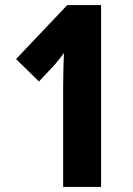

<svg xmlns="http://www.w3.org/2000/svg" viewBox="-20 -734 521 754"><path d="M377 0H228V-398Q228 -432 229 -464Q230 -496 231 -526Q224 -516 215 -504.5Q206 -493 195 -480L133 -414L43 -502L244 -714H377Z"/></svg>

Font: Noto Sans Thai ExtCond ExtBd
Style: Regular
Weight: 800
Width: 2
Designer: Monotype Design Team
Foundry: Monotype Imaging Inc.
Version: Version 2.002; ttfautohint (v1.8.4.7-5d5b)